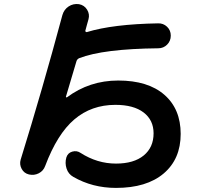

<svg xmlns="http://www.w3.org/2000/svg" viewBox="-20 -838 1040 948"><path d="M123 23.4Q98.6 17.6 86.9 -4.4Q75.2 -26.4 82 -49.8Q189.5 -396.5 288.1 -763.7Q295.9 -791 318.8 -806.2Q341.8 -821.3 370.1 -817.4Q396.5 -812.5 410.2 -790Q423.8 -767.6 417 -743.2Q414.1 -734.4 409.2 -715.3Q404.3 -696.3 401.4 -686.5Q400.4 -683.6 403.3 -681.2Q406.2 -678.7 409.2 -679.7Q537.1 -718.8 760.7 -722.7Q786.1 -723.6 804.7 -706.1Q823.2 -688.5 823.2 -662.1Q823.2 -635.7 805.2 -617.7Q787.1 -599.6 761.7 -599.6Q489.3 -596.7 371.1 -550.8Q360.4 -545.9 357.4 -535.2L305.7 -361.3Q304.7 -359.4 306.6 -357.9Q308.6 -356.4 310.5 -357.4Q421.9 -440.4 563.5 -440.4Q710.9 -440.4 791.5 -370.1Q872.1 -299.8 872.1 -176.8Q872.1 -52.7 788.1 18.6Q704.1 89.8 552.7 89.8Q436.5 89.8 341.8 35.2Q317.4 21.5 308.6 -5.9Q299.8 -33.2 307.6 -60.5Q314.5 -83 336.9 -89.4Q359.4 -95.7 377.9 -83Q460 -30.3 552.7 -30.3Q640.6 -30.3 689.5 -70.3Q738.3 -110.4 738.3 -179.7Q738.3 -245.1 689 -282.7Q639.6 -320.3 549.8 -320.3Q431.6 -320.3 347.2 -248.5Q262.7 -176.8 203.1 -18.6Q194.3 5.9 171.4 17.6Q148.4 29.3 123 23.4Z"/></svg>

Font: Rounded-X Mgen+ 1mn bold
Style: Bold
Weight: 700
Designer: [Source Han Sans]
Ryoko NISHIZUKA  (kana & ideographs); Paul D. Hunt (Latin, Greek & Cyrillic); Wenlong ZHANG  (bopomofo
Version: Version 1.059.20150602